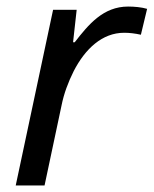

<svg xmlns="http://www.w3.org/2000/svg" viewBox="-20 -566 469 586"><path d="M116 0 168 -245C175 -280 188 -315 205 -349C240 -417 292 -466 359 -466C375 -466 392 -464 410 -460L429 -539C412 -544 390 -546 371 -546C295 -546 250 -491 208 -437H203L214 -536H142L28 0Z"/></svg>

Font: BC Sans
Style: Italic
Weight: 400
Italic angle: -12°
Designer: Monotype Design Team
Designer: Province of B.C.
Foundry: Monotype Imaging Inc.
Version: Version 2.000;GOOG;noto-source:20170915:90ef993387c0